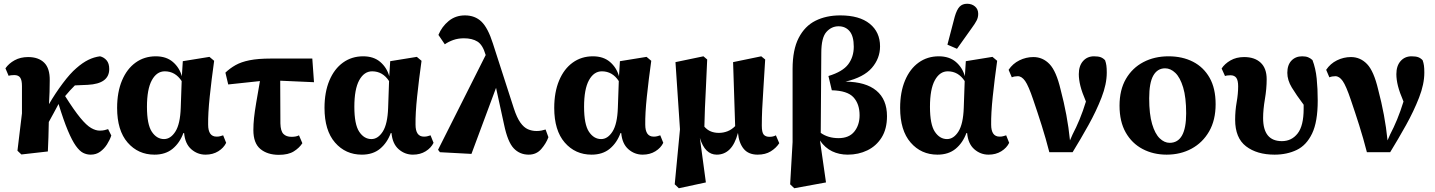

<svg xmlns="http://www.w3.org/2000/svg" viewBox="-20 -809 7644 1023"><path d="M94 14 73 -6 97 -205V-351Q97 -382 87.5 -395.5Q78 -409 56 -409Q48 -409 39.5 -408Q31 -407 26 -405L9 -445Q27 -471 58 -488Q89 -505 130 -505Q185 -505 215.5 -475Q246 -445 245 -380Q245 -351 244 -318.5Q243 -286 241 -254Q274 -311 314 -364.5Q354 -418 387 -446Q420 -475 450.5 -490Q481 -505 513 -509Q534 -504 548 -487.5Q562 -471 562 -441Q562 -363 448 -357L379 -354Q366 -341 353 -327Q340 -313 327 -297Q375 -221 408 -181Q441 -141 465.5 -127Q490 -113 511 -113Q526 -113 536.5 -115.5Q547 -118 556 -121L573 -87Q565 -63 550 -39.5Q535 -16 513.5 -0.5Q492 15 463 15Q442 15 423 5.5Q404 -4 384 -32Q364 -60 341.5 -113.5Q319 -167 292 -255Q279 -230 266 -206.5Q253 -183 240 -159Q239 -118 238 -76.5Q237 -35 235 -2Z M763 -240Q763 -146 789 -107Q815 -68 854 -68Q889 -68 914.5 -108Q940 -148 943 -234L948 -377Q914 -429 858 -429Q815 -429 789 -381.5Q763 -334 763 -240ZM803 15Q716 15 660 -49.5Q604 -114 604 -234Q604 -318 630 -380Q656 -442 702.5 -475.5Q749 -509 810 -509Q866 -509 901 -479Q936 -449 949 -403L954 -483L1096 -506L1121 -485Q1107 -385 1097.5 -294.5Q1088 -204 1089 -145Q1089 -81 1134 -81Q1146 -81 1154 -83.5Q1162 -86 1169 -88L1185 -48Q1172 -21 1143 -3Q1114 15 1075 15Q1032 15 999 -14Q966 -43 961 -100H957Q938 -48 900 -16.5Q862 15 803 15Z M1196 -359 1181 -422Q1205 -445 1235 -462Q1265 -479 1310 -488Q1355 -497 1422 -497H1644L1653 -371L1473 -379L1474 -151Q1475 -111 1490 -95.5Q1505 -80 1533 -80Q1559 -80 1573 -88L1591 -46Q1575 -21 1545.5 -2.5Q1516 16 1466 16Q1405 16 1367.5 -15Q1330 -46 1330 -116Q1330 -147 1333.5 -180.5Q1337 -214 1345 -261Q1353 -308 1365 -377Z M1868 -240Q1868 -146 1894 -107Q1920 -68 1959 -68Q1994 -68 2019.5 -108Q2045 -148 2048 -234L2053 -377Q2019 -429 1963 -429Q1920 -429 1894 -381.5Q1868 -334 1868 -240ZM1908 15Q1821 15 1765 -49.5Q1709 -114 1709 -234Q1709 -318 1735 -380Q1761 -442 1807.5 -475.5Q1854 -509 1915 -509Q1971 -509 2006 -479Q2041 -449 2054 -403L2059 -483L2201 -506L2226 -485Q2212 -385 2202.5 -294.5Q2193 -204 2194 -145Q2194 -81 2239 -81Q2251 -81 2259 -83.5Q2267 -86 2274 -88L2290 -48Q2277 -21 2248 -3Q2219 15 2180 15Q2137 15 2104 -14Q2071 -43 2066 -100H2062Q2043 -48 2005 -16.5Q1967 15 1908 15Z M2797 15Q2749 15 2717 -19Q2685 -53 2666 -144L2623 -341L2492 11L2324 2L2314 -11L2568 -516L2567 -518Q2552 -570 2524 -587.5Q2496 -605 2452 -605Q2421 -605 2395.5 -596Q2370 -587 2350 -573L2316 -623Q2334 -667 2370.5 -697Q2407 -727 2457 -727Q2511 -727 2545.5 -693.5Q2580 -660 2606 -578L2718 -231Q2734 -182 2752.5 -156Q2771 -130 2792.5 -120.5Q2814 -111 2839 -111Q2853 -111 2865.5 -113.5Q2878 -116 2887 -119L2902 -78Q2890 -45 2864 -15Q2838 15 2797 15Z M3092 -240Q3092 -146 3118 -107Q3144 -68 3183 -68Q3218 -68 3243.5 -108Q3269 -148 3272 -234L3277 -377Q3243 -429 3187 -429Q3144 -429 3118 -381.5Q3092 -334 3092 -240ZM3132 15Q3045 15 2989 -49.5Q2933 -114 2933 -234Q2933 -318 2959 -380Q2985 -442 3031.5 -475.5Q3078 -509 3139 -509Q3195 -509 3230 -479Q3265 -449 3278 -403L3283 -483L3425 -506L3450 -485Q3436 -385 3426.5 -294.5Q3417 -204 3418 -145Q3418 -81 3463 -81Q3475 -81 3483 -83.5Q3491 -86 3498 -88L3514 -48Q3501 -21 3472 -3Q3443 15 3404 15Q3361 15 3328 -14Q3295 -43 3290 -100H3286Q3267 -48 3229 -16.5Q3191 15 3132 15Z M4017 15Q3968 15 3942.5 -16Q3917 -47 3912 -101Q3896 -41 3867.5 -13Q3839 15 3799 15Q3736 15 3709 -74L3741 163L3597 194L3575 173L3603 -120L3579 -478L3728 -509L3748 -492Q3745 -411 3741.5 -348Q3738 -285 3736 -233.5Q3734 -182 3733 -134Q3749 -116 3768 -108.5Q3787 -101 3810 -101Q3834 -101 3856 -109.5Q3878 -118 3897 -137L3886 -478L4036 -509L4057 -492Q4052 -402 4047.5 -338Q4043 -274 4041 -227Q4039 -180 4039 -140Q4039 -104 4049 -92Q4059 -80 4080 -80Q4100 -80 4114 -88L4132 -46Q4115 -20 4086.5 -2.5Q4058 15 4017 15Z M4356 -527 4353 -101Q4392 -73 4448 -73Q4504 -73 4532 -108Q4560 -143 4560 -195Q4560 -255 4527.5 -290.5Q4495 -326 4412 -328L4394 -404Q4470 -427 4499.5 -466.5Q4529 -506 4529 -560Q4529 -616 4507 -642.5Q4485 -669 4448 -669Q4410 -669 4383 -638.5Q4356 -608 4356 -527ZM4190 173 4203 -52V-442Q4203 -544 4235.5 -607Q4268 -670 4325 -698.5Q4382 -727 4457 -727Q4559 -727 4614 -682.5Q4669 -638 4669 -562Q4669 -498 4625.5 -447.5Q4582 -397 4485 -374Q4593 -373 4649.5 -326Q4706 -279 4706 -190Q4706 -122 4677.5 -76.5Q4649 -31 4601.5 -8Q4554 15 4497 15Q4451 15 4413.5 -3Q4376 -21 4349 -60L4381 163L4212 194Z M4935 -240Q4935 -146 4961 -107Q4987 -68 5026 -68Q5061 -68 5086.5 -108Q5112 -148 5115 -234L5120 -377Q5086 -429 5030 -429Q4987 -429 4961 -381.5Q4935 -334 4935 -240ZM4975 15Q4888 15 4832 -49.5Q4776 -114 4776 -234Q4776 -318 4802 -380Q4828 -442 4874.5 -475.5Q4921 -509 4982 -509Q5038 -509 5073 -479Q5108 -449 5121 -403L5126 -483L5268 -506L5293 -485Q5279 -385 5269.5 -294.5Q5260 -204 5261 -145Q5261 -81 5306 -81Q5318 -81 5326 -83.5Q5334 -86 5341 -88L5357 -48Q5344 -21 5315 -3Q5286 15 5247 15Q5204 15 5171 -14Q5138 -43 5133 -100H5129Q5110 -48 5072 -16.5Q5034 15 4975 15ZM5028 -571 5067 -720Q5078 -758 5093 -773.5Q5108 -789 5133 -789Q5158 -789 5175 -774.5Q5192 -760 5192 -735Q5192 -716 5183.5 -699.5Q5175 -683 5158 -660L5079 -549Z M5571 2Q5552 -72 5530 -141.5Q5508 -211 5485 -278Q5460 -352 5442 -377.5Q5424 -403 5403 -403Q5385 -403 5371 -397L5354 -437Q5376 -470 5411.5 -487.5Q5447 -505 5486 -505Q5536 -505 5572 -467.5Q5608 -430 5631 -332Q5649 -264 5661.5 -197Q5674 -130 5681 -61L5695 -93Q5714 -129 5732 -172.5Q5750 -216 5766 -268Q5745 -317 5736.5 -351Q5728 -385 5728 -414Q5728 -458 5750.5 -483.5Q5773 -509 5809 -509Q5832 -509 5845 -504Q5858 -499 5868 -488Q5873 -474 5875 -459.5Q5877 -445 5877 -422Q5877 -361 5849 -289Q5821 -217 5779.5 -142.5Q5738 -68 5695 2Z M6196 15Q6125 15 6068 -15Q6011 -45 5978 -103Q5945 -161 5945 -246Q5945 -330 5979 -388.5Q6013 -447 6072 -478Q6131 -509 6206 -509Q6280 -509 6336.5 -480Q6393 -451 6425 -394.5Q6457 -338 6457 -254Q6457 -169 6422.5 -109Q6388 -49 6329 -17Q6270 15 6196 15ZM6212 -48Q6300 -48 6300 -205Q6300 -290 6284 -343Q6268 -396 6242.5 -420.5Q6217 -445 6188 -445Q6147 -445 6125 -406.5Q6103 -368 6103 -285Q6103 -201 6118.5 -148.5Q6134 -96 6159 -72Q6184 -48 6212 -48Z M6771 15Q6677 15 6619 -29.5Q6561 -74 6561 -171Q6561 -219 6569 -264Q6577 -309 6577 -349Q6577 -381 6567 -394.5Q6557 -408 6536 -408Q6528 -408 6520 -407Q6512 -406 6507 -404L6489 -444Q6505 -469 6536 -487Q6567 -505 6609 -505Q6665 -505 6697 -475Q6729 -445 6729 -387Q6729 -336 6719.5 -280.5Q6710 -225 6710 -180Q6710 -57 6810 -57Q6862 -57 6894 -98Q6926 -139 6926 -229Q6926 -235 6926 -240.5Q6926 -246 6926 -251Q6887 -303 6863 -342.5Q6839 -382 6839 -421Q6839 -463 6861 -486Q6883 -509 6918 -509Q6937 -509 6949.5 -504Q6962 -499 6973 -489Q6990 -445 6995.5 -390.5Q7001 -336 7001 -273Q7001 -160 6971 -97.5Q6941 -35 6889 -10Q6837 15 6771 15Z M7263 2Q7244 -72 7222 -141.5Q7200 -211 7177 -278Q7152 -352 7134 -377.5Q7116 -403 7095 -403Q7077 -403 7063 -397L7046 -437Q7068 -470 7103.5 -487.5Q7139 -505 7178 -505Q7228 -505 7264 -467.5Q7300 -430 7323 -332Q7341 -264 7353.5 -197Q7366 -130 7373 -61L7387 -93Q7406 -129 7424 -172.5Q7442 -216 7458 -268Q7437 -317 7428.5 -351Q7420 -385 7420 -414Q7420 -458 7442.5 -483.5Q7465 -509 7501 -509Q7524 -509 7537 -504Q7550 -499 7560 -488Q7565 -474 7567 -459.5Q7569 -445 7569 -422Q7569 -361 7541 -289Q7513 -217 7471.5 -142.5Q7430 -68 7387 2Z"/></svg>

Font: Source Serif 4 SmText
Style: Bold
Weight: 700
Designer: Frank Grießhammer
Foundry: Adobe
Version: Version 4.005;hotconv 1.1.0;makeotfexe 2.6.0